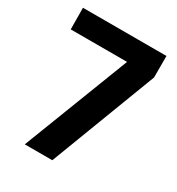

<svg xmlns="http://www.w3.org/2000/svg" viewBox="-169 -806 839 912"><g transform="rotate(30 251.0 -350.0)"><path d="M19 -700 20 -582H329L104 0H255L477 -582V-700Z"/></g></svg>

Font: Arthouse Owned
Style: Bold
Weight: 700
Designer: Jeremy Tribby
Foundry: Tribby Type
Version: Version 1.000;PS 001.000;hotconv 1.0.88;makeotf.lib2.5.64775